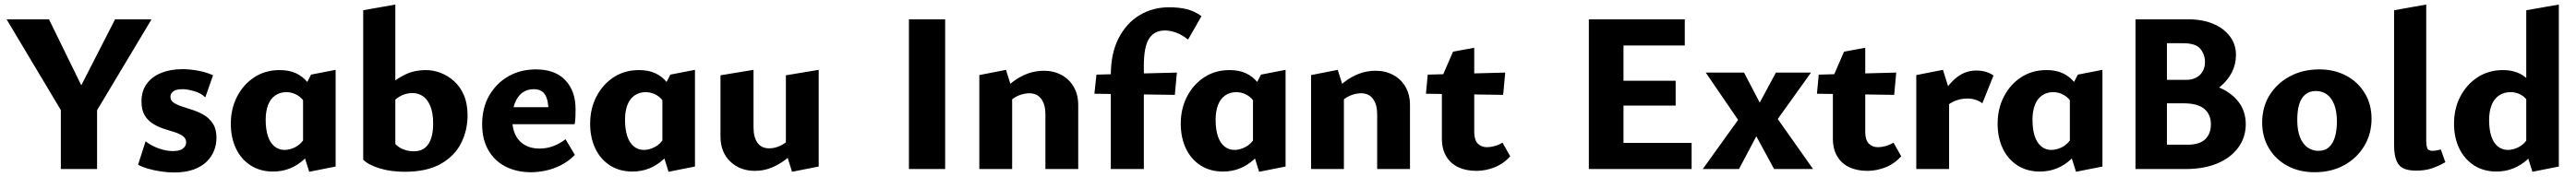

<svg xmlns="http://www.w3.org/2000/svg" viewBox="-20 -743 11306 778"><path d="M268 -224 9 -658H195L369 -302ZM247 0V-314H406V0ZM386 -225 303 -302 485 -658H645Z M745 15Q715 15 685.5 10.5Q656 6 630 -1.5Q604 -9 586 -19L619 -122Q644 -102 677 -90.5Q710 -79 738 -79Q770 -79 783.5 -90.5Q797 -102 797 -117Q797 -134 783 -144.5Q769 -155 746.5 -162Q724 -169 699 -177Q674 -185 651.5 -199Q629 -213 615 -236Q601 -259 601 -297Q601 -344 624.5 -375.5Q648 -407 688.5 -423Q729 -439 780 -439Q814 -439 851 -432Q888 -425 915 -412L881 -315Q862 -334 831.5 -342.5Q801 -351 783 -351Q752 -351 740 -341Q728 -331 728 -318Q728 -301 742.5 -291.5Q757 -282 780 -274.5Q803 -267 829 -258.5Q855 -250 877.5 -236Q900 -222 915 -198.5Q930 -175 930 -137Q930 -108 919.5 -81Q909 -54 887 -32.5Q865 -11 830 2Q795 15 745 15Z M1178 11Q1122 11 1080 -16Q1038 -43 1015.5 -90.5Q993 -138 993 -199Q993 -266 1021 -319.5Q1049 -373 1097 -404Q1145 -435 1207 -435Q1249 -435 1279 -421Q1309 -407 1328.5 -382.5Q1348 -358 1358 -327L1322 -285Q1307 -312 1284.5 -325Q1262 -338 1237 -338Q1209 -338 1188 -323.5Q1167 -309 1156.5 -281.5Q1146 -254 1146 -217Q1146 -175 1155.5 -145.5Q1165 -116 1184 -100Q1203 -84 1229 -84Q1251 -84 1275.5 -96Q1300 -108 1320 -139L1362 -101Q1341 -67 1314 -42Q1287 -17 1253 -3Q1219 11 1178 11ZM1337 12 1310 -74V-347L1345 -415L1453 -436V-11Z M1756 12Q1695 12 1646 -3Q1597 -18 1574 -41L1715 -110Q1730 -94 1751.5 -86Q1773 -78 1796 -78Q1827 -78 1845.5 -93.5Q1864 -109 1872.5 -136Q1881 -163 1881 -199Q1881 -247 1868.5 -277Q1856 -307 1835.5 -320.5Q1815 -334 1790 -334Q1759 -334 1732.5 -318Q1706 -302 1686 -272L1640 -315Q1662 -345 1692.5 -372Q1723 -399 1762 -417Q1801 -435 1849 -435Q1881 -435 1913 -423Q1945 -411 1972.5 -386.5Q2000 -362 2016 -324.5Q2032 -287 2032 -236Q2032 -171 2004 -114.5Q1976 -58 1915 -23Q1854 12 1756 12ZM1574 -41V-698L1715 -723V-110Z M2311 14Q2248 14 2199.5 -10.5Q2151 -35 2123.5 -82.5Q2096 -130 2096 -197Q2096 -269 2127 -323Q2158 -377 2211 -407.5Q2264 -438 2332 -438Q2416 -438 2461 -390.5Q2506 -343 2506 -263Q2506 -248 2505.5 -231Q2505 -214 2502 -197H2387V-257Q2387 -303 2372 -327Q2357 -351 2322 -351Q2292 -351 2271 -334.5Q2250 -318 2239 -288.5Q2228 -259 2228 -221Q2228 -158 2260 -124Q2292 -90 2348 -90Q2379 -90 2407.5 -100.5Q2436 -111 2462 -131L2503 -62Q2473 -32 2439 -15.5Q2405 1 2372 7.5Q2339 14 2311 14ZM2163 -197 2179 -272H2493V-197Z M2755 11Q2699 11 2657 -16Q2615 -43 2592.5 -90.5Q2570 -138 2570 -199Q2570 -266 2598 -319.5Q2626 -373 2674 -404Q2722 -435 2784 -435Q2826 -435 2856 -421Q2886 -407 2905.5 -382.5Q2925 -358 2935 -327L2899 -285Q2884 -312 2861.5 -325Q2839 -338 2814 -338Q2786 -338 2765 -323.5Q2744 -309 2733.5 -281.5Q2723 -254 2723 -217Q2723 -175 2732.5 -145.5Q2742 -116 2761 -100Q2780 -84 2806 -84Q2828 -84 2852.5 -96Q2877 -108 2897 -139L2939 -101Q2918 -67 2891 -42Q2864 -17 2830 -3Q2796 11 2755 11ZM2914 12 2887 -74V-347L2922 -415L3030 -436V-11Z M3293 8Q3228 8 3185 -33Q3142 -74 3142 -143V-412L3287 -436V-182Q3287 -141 3304 -116Q3321 -91 3356 -91Q3373 -91 3391 -97Q3409 -103 3425 -114.5Q3441 -126 3452 -142L3489 -101Q3461 -67 3429.5 -43Q3398 -19 3364.5 -5.5Q3331 8 3293 8ZM3456 12 3429 -74V-412L3573 -436V-11Z M3969 0V-658H4128V0Z M4568 0V-241Q4568 -283 4550 -308Q4532 -333 4497 -333Q4480 -333 4461 -327Q4442 -321 4426 -309.5Q4410 -298 4400 -281L4362 -322Q4391 -357 4422.5 -381.5Q4454 -406 4488.5 -419Q4523 -432 4562 -432Q4604 -432 4638.5 -413.5Q4673 -395 4692.5 -361Q4712 -327 4712 -281V0ZM4278 0V-413L4395 -436L4422 -350V0Z M4855 0V-412Q4855 -509 4889.5 -575.5Q4924 -642 4981.5 -676.5Q5039 -711 5111 -711Q5155 -711 5189 -702.5Q5223 -694 5253 -672L5194 -569Q5168 -590 5142 -599.5Q5116 -609 5093 -609Q5069 -609 5051.5 -600Q5034 -591 5022.5 -572.5Q5011 -554 5005.5 -524.5Q5000 -495 5000 -454V0ZM4783 -331 4792 -415 5145 -424 5136 -326Z M5347 11Q5291 11 5249 -16Q5207 -43 5184.5 -90.5Q5162 -138 5162 -199Q5162 -266 5190 -319.5Q5218 -373 5266 -404Q5314 -435 5376 -435Q5418 -435 5448 -421Q5478 -407 5497.5 -382.5Q5517 -358 5527 -327L5491 -285Q5476 -312 5453.5 -325Q5431 -338 5406 -338Q5378 -338 5357 -323.5Q5336 -309 5325.5 -281.5Q5315 -254 5315 -217Q5315 -175 5324.5 -145.5Q5334 -116 5353 -100Q5372 -84 5398 -84Q5420 -84 5444.5 -96Q5469 -108 5489 -139L5531 -101Q5510 -67 5483 -42Q5456 -17 5422 -3Q5388 11 5347 11ZM5506 12 5479 -74V-347L5514 -415L5622 -436V-11Z M6024 0V-241Q6024 -283 6006 -308Q5988 -333 5953 -333Q5936 -333 5917 -327Q5898 -321 5882 -309.5Q5866 -298 5856 -281L5818 -322Q5847 -357 5878.5 -381.5Q5910 -406 5944.5 -419Q5979 -432 6018 -432Q6060 -432 6094.5 -413.5Q6129 -395 6148.5 -361Q6168 -327 6168 -281V0ZM5734 0V-413L5851 -436L5878 -350V0Z M6459 8Q6414 8 6380 -8Q6346 -24 6327 -56Q6308 -88 6308 -134V-403L6357 -516L6450 -533V-163Q6450 -128 6465.5 -112Q6481 -96 6506 -96Q6521 -96 6539.5 -101Q6558 -106 6574 -116L6608 -56Q6578 -23 6539 -7.5Q6500 8 6459 8ZM6577 -326 6238 -331 6246 -415 6586 -424Z M7404 0H6953V-658H7374V-543H7105V-115H7404ZM7001 -279V-388H7334V-279Z M7453 0 7608 -216 7466 -424H7634L7703 -292L7774 -424H7928L7782 -220L7937 0H7766L7688 -144L7612 0Z M8175 8Q8130 8 8096 -8Q8062 -24 8043 -56Q8024 -88 8024 -134V-403L8073 -516L8166 -533V-163Q8166 -128 8181.5 -112Q8197 -96 8222 -96Q8237 -96 8255.5 -101Q8274 -106 8290 -116L8324 -56Q8294 -23 8255 -7.5Q8216 8 8175 8ZM8293 -326 7954 -331 7962 -415 8302 -424Z M8390 0V-413L8507 -436L8534 -350V0ZM8505 -255 8481 -286Q8514 -354 8556.5 -393.5Q8599 -433 8653 -433Q8675 -433 8694.5 -427.5Q8714 -422 8729 -411L8680 -289Q8667 -299 8650 -304.5Q8633 -310 8614 -310Q8582 -310 8553 -296.5Q8524 -283 8505 -255Z M8932 11Q8876 11 8834 -16Q8792 -43 8769.5 -90.5Q8747 -138 8747 -199Q8747 -266 8775 -319.5Q8803 -373 8851 -404Q8899 -435 8961 -435Q9003 -435 9033 -421Q9063 -407 9082.5 -382.5Q9102 -358 9112 -327L9076 -285Q9061 -312 9038.5 -325Q9016 -338 8991 -338Q8963 -338 8942 -323.5Q8921 -309 8910.5 -281.5Q8900 -254 8900 -217Q8900 -175 8909.5 -145.5Q8919 -116 8938 -100Q8957 -84 8983 -84Q9005 -84 9029.5 -96Q9054 -108 9074 -139L9116 -101Q9095 -67 9068 -42Q9041 -17 9007 -3Q8973 11 8932 11ZM9091 12 9064 -74V-347L9099 -415L9207 -436V-11Z M9571 -307 9586 -383Q9659 -383 9715.5 -360Q9772 -337 9804 -295.5Q9836 -254 9836 -197Q9836 -140 9803.5 -95Q9771 -50 9712 -25Q9653 0 9571 0H9352V-658H9585Q9645 -658 9691.5 -639Q9738 -620 9765.5 -584.5Q9793 -549 9793 -502Q9793 -460 9775 -425Q9757 -390 9725.5 -363.5Q9694 -337 9654.5 -322Q9615 -307 9571 -307ZM9453 -392H9575Q9612 -392 9634.5 -413.5Q9657 -435 9657 -471Q9657 -503 9637 -528Q9617 -553 9561 -553H9490V-107H9582Q9633 -107 9658 -131Q9683 -155 9683 -197Q9683 -239 9654.5 -264Q9626 -289 9561 -289H9453Z M10138 14Q10071 14 10019 -14Q9967 -42 9937.5 -91.5Q9908 -141 9908 -204Q9908 -273 9941 -325.5Q9974 -378 10030.5 -408Q10087 -438 10159 -438Q10225 -438 10276.5 -410.5Q10328 -383 10358 -334Q10388 -285 10388 -221Q10388 -154 10355.5 -100.5Q10323 -47 10267 -16.5Q10211 14 10138 14ZM10155 -80Q10184 -80 10202 -97Q10220 -114 10228 -143Q10236 -172 10236 -208Q10236 -254 10224 -284Q10212 -314 10191.5 -328.5Q10171 -343 10144 -343Q10115 -343 10096.5 -327Q10078 -311 10070 -283Q10062 -255 10062 -216Q10062 -170 10074 -140Q10086 -110 10107 -95Q10128 -80 10155 -80Z M10584 7Q10526 7 10506.5 -20.5Q10487 -48 10487 -105V-698L10628 -723V-122Q10628 -105 10632 -92.5Q10636 -80 10655 -80Q10662 -80 10671.5 -81.5Q10681 -83 10692 -86L10712 -30Q10686 -15 10655.5 -4Q10625 7 10584 7Z M10936 11Q10880 11 10838 -16Q10796 -43 10773 -90.5Q10750 -138 10750 -199Q10750 -266 10778 -319.5Q10806 -373 10854.5 -404Q10903 -435 10964 -435Q11000 -435 11028 -424Q11056 -413 11075.5 -392Q11095 -371 11105 -343L11078 -292Q11064 -315 11043.5 -326.5Q11023 -338 10998 -338Q10969 -338 10947.5 -323.5Q10926 -309 10915 -281.5Q10904 -254 10904 -215Q10904 -174 10913.5 -144.5Q10923 -115 10942 -99.5Q10961 -84 10987 -84Q11008 -84 11033 -96Q11058 -108 11077 -139L11120 -101Q11099 -67 11072 -42Q11045 -17 11010.5 -3Q10976 11 10936 11ZM11094 12 11067 -74V-698L11210 -723V-11Z"/></svg>

Font: Ysabeau Infant ExtraBold
Style: Regular
Weight: 800
Designer: Christian Thalmann (Catharsis Fonts)
Version: Version 2.001;gftools[0.9.30]; featfreeze: ss01,ss02,lnum